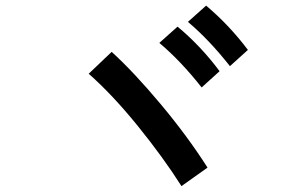

<svg xmlns="http://www.w3.org/2000/svg" viewBox="-20 -877 1040 669"><path d="M289.1 -620.1 369.1 -696.3Q445.3 -627 539.1 -515.1Q632.8 -403.3 703.1 -293L612.3 -228.5Q549.8 -327.1 461.4 -436.5Q373 -545.9 289.1 -620.1ZM634.8 -800.8 698.2 -857.4Q778.3 -790 843.8 -703.1L781.2 -646.5Q709 -738.3 634.8 -800.8ZM535.2 -727.5 598.6 -784.2Q679.7 -716.8 745.1 -628.9L682.6 -572.3Q610.4 -664.1 535.2 -727.5Z"/></svg>

Font: Gothic A1
Style: Bold
Weight: 700
Version: Version 2.50